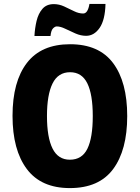

<svg xmlns="http://www.w3.org/2000/svg" viewBox="-20 -951 714 981"><path d="M630 -358Q630 -184 558 -87Q486 10 337 10Q190 10 117 -87.5Q44 -185 44 -359Q44 -534 117.5 -629.5Q191 -725 338 -725Q486 -725 558 -628.5Q630 -532 630 -358ZM220 -358Q220 -249 248.5 -192Q277 -135 337 -135Q399 -135 426.5 -191Q454 -247 454 -358Q454 -469 426 -525.5Q398 -582 338 -582Q277 -582 248.5 -524.5Q220 -467 220 -358ZM156 -767Q158 -807 167 -844.5Q176 -882 197 -906Q218 -930 255 -930Q282 -930 308 -918Q334 -906 358 -894Q382 -882 405 -882Q429 -882 437 -931H519Q517 -849 489 -808.5Q461 -768 420 -768Q393 -768 365.5 -780Q338 -792 313.5 -804Q289 -816 270 -816Q261 -816 251 -806Q241 -796 238 -767Z"/></svg>

Font: Noto Sans Bengali Condensed ExtraBold
Style: Regular
Weight: 800
Width: 3
Designer: Joana Ranito - Universal Thirst; Jelle Bosma - Monotype Design Team
Foundry: Universal Thirst ehf.
Version: Version 3.000; ttfautohint (v1.8.4.7-5d5b)